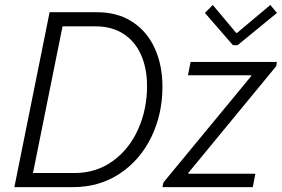

<svg xmlns="http://www.w3.org/2000/svg" viewBox="-20 -770 1160 790"><path d="M184.1 -719.7H379.4Q463.4 -719.7 524.2 -680.4Q585 -641.1 616.7 -571.5Q648.4 -502 648.4 -413.1Q648.4 -300.3 602.5 -205.8Q556.6 -111.3 472.9 -55.7Q389.2 0 279.8 0H39.1ZM585 -415.5Q585 -489.7 559.8 -545.4Q534.7 -601.1 487.1 -631.3Q439.5 -661.6 373.5 -661.6H237.3L115.7 -58.1H286.6Q376 -58.1 443.8 -107.2Q511.7 -156.2 548.3 -238Q585 -319.8 585 -415.5ZM652.3 -19 1013.7 -457V-460.4H753.4L764.2 -515.1H1119.1L1116.7 -498L754.9 -58.6V-55.2H1030.8L1020 0H648.4ZM823.2 -716.8 855.5 -749.5 951.7 -634.8H955.6L1092.3 -749.5L1119.6 -716.8L957.5 -584H938.5Z"/></svg>

Font: Reddit Sans Vanilla Light
Style: Italic
Weight: 300
Italic angle: -11.25°
Designer: Stephen Hutchings
Version: Version 1.013